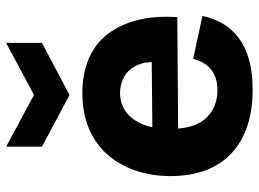

<svg xmlns="http://www.w3.org/2000/svg" viewBox="-129 -702 845 627"><g transform="rotate(-90 293.5 -388.5)"><path d="M313 14Q247 14 195 -3.5Q143 -21 106.5 -55Q70 -89 51 -139Q32 -189 32 -254Q32 -317 50.5 -370Q69 -423 103.5 -461.5Q138 -500 188.5 -521Q239 -542 302 -542Q366 -542 414.5 -521.5Q463 -501 494.5 -461Q526 -421 541 -363.5Q556 -306 551 -232L138 -229V-313L459 -316L402 -277Q409 -327 396 -358.5Q383 -390 358 -404.5Q333 -419 304 -419Q269 -419 242.5 -400Q216 -381 201 -345Q186 -309 186 -257Q186 -175 221.5 -138Q257 -101 312 -101Q339 -101 357 -108.5Q375 -116 386.5 -127.5Q398 -139 404.5 -153Q411 -167 415 -180L555 -150Q547 -113 529.5 -83Q512 -53 482.5 -31Q453 -9 411.5 2.5Q370 14 313 14ZM128 -791 297 -700 467 -791V-674L297 -584L128 -674Z"/></g></svg>

Font: Bricolage Grotesque ExtraBold
Style: Regular
Weight: 800
Designer: Mathieu Triay
Foundry: Atelier Triay
Version: Version 1.001;gftools[0.9.33.dev8+g029e19f]